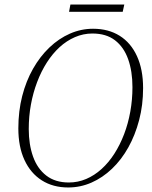

<svg xmlns="http://www.w3.org/2000/svg" viewBox="-20 -814 670 848"><path d="M281 14Q214 14 164.5 -17.5Q115 -49 88 -107.5Q61 -166 61 -247Q61 -323 78 -389.5Q95 -456 126 -510.5Q157 -565 198.5 -604.5Q240 -644 289 -665.5Q338 -687 391 -687Q459 -687 508.5 -656Q558 -625 585 -566Q612 -507 612 -425Q612 -350 594.5 -283.5Q577 -217 546.5 -162.5Q516 -108 474.5 -68.5Q433 -29 384 -7.5Q335 14 281 14ZM284 -8Q324 -8 360.5 -23.5Q397 -39 428.5 -67.5Q460 -96 485 -135Q510 -174 528 -221Q546 -268 555.5 -321Q565 -374 565 -429Q565 -499 546 -552.5Q527 -606 488 -636Q449 -666 388 -666Q348 -666 311 -650Q274 -634 243 -605.5Q212 -577 187 -538Q162 -499 144 -451.5Q126 -404 116.5 -352Q107 -300 107 -244Q107 -176 126 -122.5Q145 -69 184.5 -38.5Q224 -8 284 -8ZM285 -762 291 -794H529L522 -762Z"/></svg>

Font: Source Serif 4 48pt Light
Style: Italic
Weight: 300
Italic angle: -12°
Designer: Frank Grießhammer
Foundry: Adobe Systems Incorporated
Version: Version 4.004;hotconv 1.0.116;makeotfexe 2.5.65601